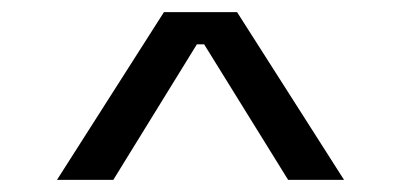

<svg xmlns="http://www.w3.org/2000/svg" viewBox="-20 -720 660 316"><path d="M166.5 -424H73.8L249.8 -700H370.2L546.2 -424H454.2L316 -647H304Z"/></svg>

Font: Space Grotesk Variable Light
Style: Regular
Weight: 300
Designer: Florian Karsten
Foundry: Florian Karsten
Version: Version 2.000